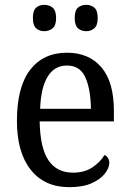

<svg xmlns="http://www.w3.org/2000/svg" viewBox="-20 -764 537 794"><path d="M266 10Q164 10 107 -62Q50 -134 50 -264Q50 -404 104.5 -475Q159 -546 257 -546Q348 -546 399.5 -485.5Q451 -425 451 -306V-262H144Q146 -152 180.5 -101Q215 -50 282 -50Q330 -50 363 -72.5Q396 -95 412 -123Q420 -120 426 -111.5Q432 -103 432 -90Q432 -70 414 -46.5Q396 -23 359.5 -6.5Q323 10 266 10ZM356 -314Q355 -395 333 -444Q311 -493 257 -493Q205 -493 177 -447Q149 -401 146 -314ZM337 -635Q316 -635 302.5 -647Q289 -659 289 -689Q289 -721 302.5 -732.5Q316 -744 337 -744Q356 -744 370 -732.5Q384 -721 384 -689Q384 -659 370 -647Q356 -635 337 -635ZM163 -635Q143 -635 129.5 -647Q116 -659 116 -689Q116 -721 129.5 -732.5Q143 -744 163 -744Q183 -744 197.5 -732.5Q212 -721 212 -689Q212 -659 197.5 -647Q183 -635 163 -635Z"/></svg>

Font: Noto Serif Thai SemiCondensed
Style: Regular
Weight: 400
Width: 4
Designer: Monotype Design Team
Foundry: Monotype Imaging Inc.
Version: Version 2.002